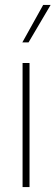

<svg xmlns="http://www.w3.org/2000/svg" viewBox="-20 -754 224 774"><path d="M99 -500V0H71V-500ZM154 -734H184L95 -583H70Z"/></svg>

Font: Prodigy Sans ExtraLight
Style: Regular
Weight: 200
Designer: Wei Huang
Foundry: Wei Huang
Version: Version 1.003; ttfautohint (v1.8.3)